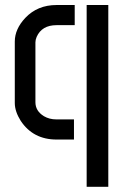

<svg xmlns="http://www.w3.org/2000/svg" viewBox="-20 -548 485 754"><path d="M202.1 0Q110.4 0 61.5 -73.2Q38.1 -110.4 38.1 -143.6V-384.8Q38.1 -433.6 79.1 -477.5Q127 -528.3 202.1 -528.3H273.4V-449.2H202.1Q144.5 -449.2 124 -403.3Q119.1 -391.6 119.1 -381.8V-146.5Q119.1 -112.3 152.3 -91.8Q173.8 -79.1 201.2 -79.1H270.5V0ZM320.3 185.5V-528.3H405.3V185.5Z"/></svg>

Font: Post No Bills Colombo SemiBold
Style: Regular
Weight: 600
Designer: Kosala Senevirathne, Siva Puranthara, Lasantha Premarathna, Tharique Azeez
Foundry: Mooniak
Version: Version 1.220 ; ttfautohint (v1.6)